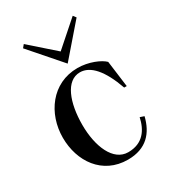

<svg xmlns="http://www.w3.org/2000/svg" viewBox="-187 -856 872 972"><g transform="rotate(-30 249.5 -370.5)"><path d="M272 15C381 15 433 -48 454 -134L430 -142C416 -76 379 -17 292 -17C205 -17 159 -126 159 -253C159 -382 199 -490 281 -490C342 -490 395 -430 437 -311H452L432 -464C408 -488 346 -515 281 -515C131 -515 41 -386 41 -246C41 -108 123 15 272 15ZM93 -739 250 -559 406 -739 393 -756 250 -630 107 -756Z"/></g></svg>

Font: Sprat Condensed Medium
Style: Regular
Weight: 500
Width: 3
Designer: Ethan Nakache
Foundry: Collletttivo
Version: Version 2.000;Glyphs 3.2 (3217)